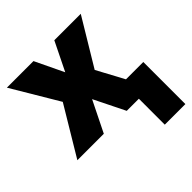

<svg xmlns="http://www.w3.org/2000/svg" viewBox="-198 -696 1042 1042"><g transform="rotate(-45 323.0 -175.0)"><path d="M477 199V0H384L296 -178L208 0H5L173 -280L13 -549H217L296 -384L377 -549H580L418 -280L502 -124H635V199Z"/></g></svg>

Font: Noto Sans Disp ExtBd
Style: Regular
Weight: 800
Designer: Monotype Design Team
Foundry: Monotype Imaging Inc.
Version: Version 2.000;GOOG;noto-source:20170915:90ef993387c0; ttfaut